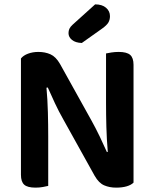

<svg xmlns="http://www.w3.org/2000/svg" viewBox="-20 -853 705 880"><path d="M143 7Q106 7 91 -6.5Q76 -20 76 -52V-585Q87 -599 108.5 -607Q130 -615 156 -615Q187 -615 211.5 -604Q236 -593 255 -560L399 -301Q419 -265 437.5 -226.5Q456 -188 470 -156L474 -157Q469 -216 467.5 -271.5Q466 -327 466 -381V-608Q474 -610 490.5 -612.5Q507 -615 524 -615Q561 -615 576.5 -601.5Q592 -588 592 -556V-16Q581 -5 560.5 1Q540 7 512 7Q482 7 457.5 -3.5Q433 -14 414 -47L270 -306Q250 -341 231.5 -380.5Q213 -420 199 -452L193 -451Q198 -396 199.5 -338Q201 -280 201 -228V-1Q193 1 177 4Q161 7 143 7ZM416 -833Q448 -833 466 -817.5Q484 -802 484 -779Q484 -762 476.5 -749.5Q469 -737 448 -722L355 -656Q326 -657 310 -670Q294 -683 294 -701Q294 -712 298 -721Q302 -730 313 -740Z"/></svg>

Font: Baloo Bhai 2 SemiBold
Style: Regular
Weight: 600
Designer: Supriya Tembe, Noopur Datye and Ek Type
Foundry: Ek Type
Version: Version 1.640;PS 1.000;hotconv 16.6.51;makeotf.lib2.5.65220;